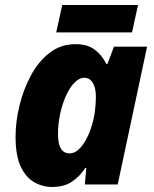

<svg xmlns="http://www.w3.org/2000/svg" viewBox="-20 -735 612 765"><path d="M188 10Q149 10 115.5 -9.5Q82 -29 62 -72.5Q42 -116 42 -190Q42 -250 57.5 -314Q73 -378 103 -434Q133 -490 177.5 -524.5Q222 -559 281 -559Q328 -559 357 -537.5Q386 -516 404 -480H408L434 -549H566L449 0H318L324 -66H320Q298 -32 266.5 -11Q235 10 188 10ZM257 -124Q280 -124 300 -146Q320 -168 334.5 -203Q349 -238 356 -277Q362 -316 362 -351Q362 -384 350 -404.5Q338 -425 316 -425Q295 -425 276 -405Q257 -385 242.5 -352.5Q228 -320 219.5 -280.5Q211 -241 211 -201Q211 -124 257 -124ZM204 -606 228 -715H530L506 -606Z"/></svg>

Font: Noto Sans Disp ExtBd
Style: Italic
Weight: 800
Italic angle: -12°
Designer: Monotype Design Team
Foundry: Monotype Imaging Inc.
Version: Version 2.000;GOOG;noto-source:20170915:90ef993387c0